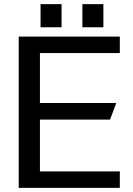

<svg xmlns="http://www.w3.org/2000/svg" viewBox="-20 -903 641 923"><path d="M70 -727H556V-648H172V-408H539L509 -328H172V-79H556V0H70ZM376 -883H477V-772H376ZM175 -883H276V-772H175Z"/></svg>

Font: BM YEONSUNG
Style: Regular
Weight: 400
Designer: Bongjin Kim; Myungsoo Han; Jaehyun Keum; Jihee Min; Dokyung Lee; Chorong Kim; Jooyeon Kang; Sang-a Kim;
Foundry: Sandoll Communications Inc.
Version: Version 1.000;PS 1;hotconv 16.6.51;makeotf.lib2.5.65220